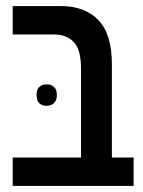

<svg xmlns="http://www.w3.org/2000/svg" viewBox="-20 -615 473 635"><path d="M22 0V-94H248V-387Q248 -452 223.5 -476.5Q199 -501 159 -501H22V-595H180Q261 -595 305.5 -548.5Q350 -502 350 -403V-94H422V0ZM101 -301Q101 -319 110 -327.5Q119 -336 134 -336Q149 -336 158.5 -327.5Q168 -319 168 -301Q168 -283 158.5 -274Q149 -265 134 -265Q119 -265 110 -273.5Q101 -282 101 -301Z"/></svg>

Font: Noto Sans Hebrew Condensed Medium
Style: Regular
Weight: 500
Width: 3
Designer: Monotype Design Team
Foundry: Monotype Imaging Inc.
Version: Version 2.004; ttfautohint (v1.8.4.7-5d5b)